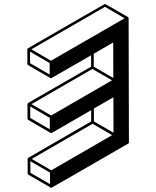

<svg xmlns="http://www.w3.org/2000/svg" viewBox="-20 -853 772 949"><path d="M233.9 75.2H231.9V74.7Q231 74.7 230.5 74.2L120.1 10.3Q117.2 8.3 116.7 4.4V-68.4Q117.2 -71.8 120.1 -73.2L430.7 -252.9V-308.6L236.3 -196.3L234.4 -195.8Q231.4 -195.8 230 -196.3H229.5L119.6 -260.3Q116.2 -262.7 116.2 -266.1L115.7 -338.9H116.2Q116.2 -342.3 119.1 -344.2L430.2 -523.4V-579.6Q234.4 -466.8 233.6 -466.6Q232.9 -466.3 231.9 -466.3L229.5 -466.8L118.7 -531.2Q115.7 -533.2 115.2 -537.1V-609.9Q115.7 -613.3 118.7 -614.7Q497.1 -833.5 499 -833.5Q500.5 -833.5 556.6 -801Q612.8 -768.6 613.3 -768.1L613.8 -767.1H614.3L614.7 -766.1L615.7 -763.7L617.2 -148.9Q617.2 -145.5 614.3 -143.6Q235.4 75.2 233.9 75.2ZM225.6 -484.4 225.1 -541.5 128.4 -597.7V-541ZM231.9 -552.7 595.7 -762.7 499 -819.3 135.3 -609.4ZM226.1 -213.9V-270.5L129.4 -326.7V-270ZM232.9 -282.2 533.7 -456.1 436.5 -512.2 135.7 -338.4ZM540 -467.3 539.6 -643.1 443.4 -587.4V-523.4ZM227.1 57.1V0L129.9 -56.2L130.4 1ZM233.4 -11.2 534.2 -185.1 437.5 -241.2 136.7 -67.4ZM541 -196.8 540.5 -372.1 443.8 -316.4 444.3 -252.9Z"/></svg>

Font: 3D Isometric
Style: Bold
Weight: 700
Designer: GGBotNet
Foundry: GGBotNet
Version: 1.14